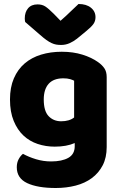

<svg xmlns="http://www.w3.org/2000/svg" viewBox="-20 -760 607 961"><path d="M289 -501Q346 -501 392.5 -486.5Q439 -472 471 -449Q491 -435 502.5 -418Q514 -401 514 -374V-24Q514 29 494 67.5Q474 106 439.5 131.5Q405 157 358.5 169Q312 181 259 181Q168 181 116 156.5Q64 132 64 77Q64 54 73.5 36.5Q83 19 95 10Q124 26 160.5 37Q197 48 236 48Q290 48 322 30Q354 12 354 -28V-44Q313 -26 254 -26Q209 -26 168.5 -39.5Q128 -53 97.5 -81.5Q67 -110 48.5 -155Q30 -200 30 -262Q30 -323 49.5 -368Q69 -413 103.5 -442.5Q138 -472 185.5 -486.5Q233 -501 289 -501ZM351 -356Q344 -360 330.5 -364Q317 -368 297 -368Q248 -368 223.5 -340.5Q199 -313 199 -262Q199 -204 223.5 -178.5Q248 -153 286 -153Q327 -153 351 -172ZM283 -656Q316 -685 335 -704Q354 -723 373 -740Q412 -740 435 -721.5Q458 -703 458 -674Q458 -654 447 -639Q436 -624 410 -603L365 -566Q347 -552 327.5 -543.5Q308 -535 286 -535Q272 -535 261 -537Q250 -539 238 -544.5Q226 -550 212 -560Q198 -570 180 -586L106 -650Q105 -655 104.5 -659Q104 -663 104 -668Q104 -699 120.5 -718.5Q137 -738 168 -738Q191 -738 207 -727.5Q223 -717 249 -691Z"/></svg>

Font: Baloo Tamma
Style: Regular
Weight: 400
Designer: Divya Kowshik and Ek Type
Foundry: Ek Type
Version: Version 1.007;PS 1.000;hotconv 1.0.88;makeotf.lib2.5.647800